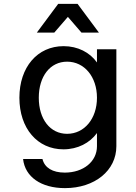

<svg xmlns="http://www.w3.org/2000/svg" viewBox="-20 -754 700 990"><path d="M315 216C469 216 580 125 580 0V-500H480V-432C443 -484 381 -516 308 -516C173 -516 80 -408 80 -250C80 -92 173 16 307 16C381 16 443 -17 480 -68V0C480 79 410 136 314 136C251 136 210 111 199 66H99C109 158 192 216 315 216ZM170 -586H260L330 -667L400 -586H490L380 -734H280ZM180 -250C180 -361 239 -436 326 -436C415 -436 480 -358 480 -250C480 -142 415 -64 326 -64C239 -64 180 -139 180 -250Z"/></svg>

Font: Uncut Plan8
Style: Regular
Weight: 400
Designer: Kasper Nordkvist
Foundry: UNCUT.wtf
Version: Version 1.002;Glyphs 3.1.2 (3151)